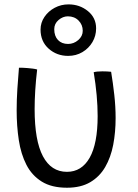

<svg xmlns="http://www.w3.org/2000/svg" viewBox="-20 -833 629 876"><path d="M407.5 -503.5Q421.5 -507.5 447 -507.5Q457 -507.5 468.5 -507Q480 -506.5 487 -505.5Q495.5 -454 501.5 -400Q507.5 -346 507.5 -294.5Q507.5 -229.5 496.5 -172.2Q485.5 -115 460 -71Q434.5 -27 391.8 -1.8Q349 23.5 285.5 23.5Q215.5 23.5 170.5 -4.5Q125.5 -32.5 100.5 -81.2Q75.5 -130 65.8 -193.8Q56 -257.5 56 -329.5Q56 -377.5 59.2 -427Q62.5 -476.5 66.5 -524Q73 -524 84.2 -523.8Q95.5 -523.5 105 -522.5Q117 -521.5 129 -520Q141 -518.5 149.5 -516Q138 -417.5 138 -335Q138 -191.5 175.8 -120.2Q213.5 -49 285.5 -49Q352.5 -49 389 -113.2Q425.5 -177.5 425.5 -303.5Q425.5 -394.5 407.5 -503.5ZM291 -578Q239 -578 202 -611Q165 -644 165 -698Q165 -729.5 182.8 -755.8Q200.5 -782 229.5 -797.5Q258.5 -813 292.5 -813Q343.5 -813 381 -782.5Q418.5 -752 418.5 -703.5Q418.5 -669.5 401.8 -641Q385 -612.5 356 -595.2Q327 -578 291 -578ZM290.5 -632.5Q316.5 -632.5 337 -650.2Q357.5 -668 357.5 -692.5Q357.5 -720 338.5 -739.2Q319.5 -758.5 289.5 -758.5Q267 -758.5 247.2 -741.8Q227.5 -725 227.5 -700Q227.5 -668.5 244.5 -650.5Q261.5 -632.5 290.5 -632.5Z"/></svg>

Font: Grandstander Light
Style: Regular
Weight: 300
Designer: Tyler Finck
Foundry: Etcetera Type Co
Version: Version 1.200; ttfautohint (v1.8.3)